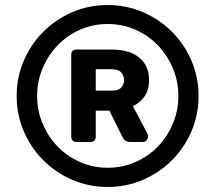

<svg xmlns="http://www.w3.org/2000/svg" viewBox="-20 -730 852 760"><path d="M406 10Q331 10 265.5 -18.5Q200 -47 151.5 -95.5Q103 -144 74.5 -209.5Q46 -275 46 -350Q46 -425 74.5 -490.5Q103 -556 151.5 -604.5Q200 -653 265.5 -681.5Q331 -710 406 -710Q481 -710 546.5 -681.5Q612 -653 660.5 -604.5Q709 -556 737.5 -490.5Q766 -425 766 -350Q766 -275 737.5 -209.5Q709 -144 660.5 -95.5Q612 -47 546.5 -18.5Q481 10 406 10ZM406 -66Q465 -66 516 -88.5Q567 -111 604.5 -149.5Q642 -188 664 -240Q686 -292 686 -350Q686 -409 664 -460.5Q642 -512 604.5 -551Q567 -590 516 -612.5Q465 -635 406 -635Q348 -635 297 -612.5Q246 -590 208.5 -551Q171 -512 149 -460.5Q127 -409 127 -350Q127 -292 149 -240Q171 -188 208.5 -149.5Q246 -111 297 -88.5Q348 -66 406 -66ZM284 -168Q262 -168 262 -190V-512Q262 -534 284 -534H421Q450 -534 476.5 -528Q503 -522 524 -507.5Q545 -493 557.5 -470Q570 -447 570 -413Q570 -373 551.5 -347.5Q533 -322 506 -310L562 -204Q566 -198 566 -190Q566 -182 560.5 -175Q555 -168 544 -168H494Q475 -168 465 -187L413 -292H359V-190Q359 -168 337 -168ZM359 -371H420Q449 -371 460 -383.5Q471 -396 471 -413Q471 -430 460 -443Q449 -456 420 -456H359Z"/></svg>

Font: Fz Rubik SemBd
Style: Regular
Weight: 600
Designer: Hubert and Fischer
Foundry: Hubert and Fischer
Version: Vit hóa bi FontZin.com